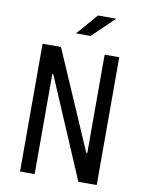

<svg xmlns="http://www.w3.org/2000/svg" viewBox="-100 -1010 820 1080"><g transform="rotate(10 310.0 -470.0)"><path d="M91 0H174.5V-571H180.5L424 0H529V-730H445.5V-168.5H439.5L196 -730H91ZM266 -820 370.5 -940.5H475L349 -820Z"/></g></svg>

Font: Monaspace Argon
Style: Regular
Weight: 400
Designer: Riley Cran & the Lettermatic Team
Foundry: Lettermatic
Version: Version 1.200 (Monaspace Argon)